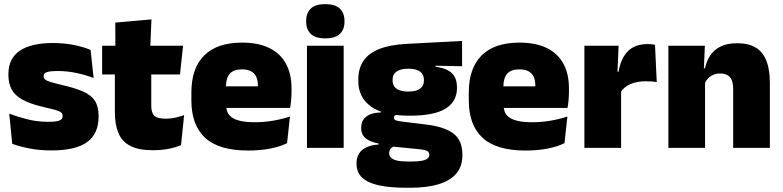

<svg xmlns="http://www.w3.org/2000/svg" viewBox="-20 -713 3776 926"><path d="M228.5 12.5Q170 12.5 122 3Q74 -6.5 39 -19.5L24.5 -165Q63.5 -150 111.2 -137.8Q159 -125.5 213 -125.5Q252.5 -125.5 267.2 -132Q282 -138.5 282 -153V-154Q282 -165 273.5 -171.5Q265 -178 243.8 -183.8Q222.5 -189.5 185 -198Q123.5 -212.5 87.5 -232.8Q51.5 -253 36 -282Q20.5 -311 20.5 -351V-355Q20.5 -431 75.2 -468.2Q130 -505.5 235 -505.5Q291.5 -505.5 338.2 -495.8Q385 -486 417 -472L431.5 -336.5Q395 -351 350 -360.8Q305 -370.5 258 -370.5Q231 -370.5 216.2 -367.8Q201.5 -365 196 -359.5Q190.5 -354 190.5 -346V-345Q190.5 -336 197.5 -329.8Q204.5 -323.5 224 -317.5Q243.5 -311.5 281 -302.5Q342.5 -288.5 381 -271.5Q419.5 -254.5 437.5 -227.2Q455.5 -200 455.5 -153.5V-150.5Q455.5 -67.5 400 -27.5Q344.5 12.5 228.5 12.5Z M717.5 11.5Q649 11.5 608.8 -9.2Q568.5 -30 551.2 -71Q534 -112 534 -172V-436H709.5V-202Q709.5 -170 724 -155.2Q738.5 -140.5 781 -140.5Q804 -140.5 826.8 -145.8Q849.5 -151 868 -158L853 -13Q827 -2 793 4.8Q759 11.5 717.5 11.5ZM848 -354H472.5V-492.5H863ZM704.5 -480.5H536.5L536 -604L710.5 -619.5Z M1177 13Q1035.5 13 969.2 -48.5Q903 -110 903 -228.5V-267Q903 -384.5 965.2 -446Q1027.5 -507.5 1147 -507.5Q1226.5 -507.5 1279.5 -481.2Q1332.5 -455 1359.2 -405.8Q1386 -356.5 1386 -287V-271.5Q1386 -251.5 1384.2 -230.8Q1382.5 -210 1379 -192.5H1220.5Q1222.5 -223 1223.2 -250Q1224 -277 1224 -298.5Q1224 -324.5 1216 -342.2Q1208 -360 1191 -369.2Q1174 -378.5 1147 -378.5Q1106.5 -378.5 1088.2 -357.5Q1070 -336.5 1070 -298V-253.5L1071 -234.5V-203.5Q1071 -188 1076.5 -173.5Q1082 -159 1096.8 -147.8Q1111.5 -136.5 1138.8 -130Q1166 -123.5 1209.5 -123.5Q1254 -123.5 1296.5 -130.8Q1339 -138 1378.5 -151L1364.5 -22.5Q1330 -5.5 1282.2 3.8Q1234.5 13 1177 13ZM1343.5 -192.5H996.5V-296.5H1343.5Z M1637.5 0H1460.5V-492.5H1637.5ZM1549 -528Q1500.5 -528 1478.5 -549.8Q1456.5 -571.5 1456.5 -608.5V-612.5Q1456.5 -649.5 1478.5 -671.2Q1500.5 -693 1549 -693Q1597 -693 1619.2 -671.2Q1641.5 -649.5 1641.5 -612.5V-608.5Q1641.5 -571 1619.2 -549.5Q1597 -528 1549 -528Z M1955.5 -155Q1830.5 -155 1769.2 -199.2Q1708 -243.5 1708 -322V-328Q1708 -383 1733.2 -420Q1758.5 -457 1810.5 -477.2Q1862.5 -497.5 1942.5 -501.5L2208.5 -515.5V-393.5L2080.5 -396V-391Q2116 -386.5 2139 -374.5Q2162 -362.5 2173 -342Q2184 -321.5 2184 -291.5V-288.5Q2184 -223.5 2129 -189.2Q2074 -155 1955.5 -155ZM1946.5 66H1963Q1996 66 2015 62.2Q2034 58.5 2042.2 51.2Q2050.5 44 2050.5 34V33Q2050.5 19 2037.2 13.8Q2024 8.5 2001 6.5L1854 -8L1891.5 -10.5Q1881 -8.5 1873.2 -3.8Q1865.5 1 1861.2 8.2Q1857 15.5 1857 25.5V26.5Q1857 38.5 1865.8 47.5Q1874.5 56.5 1894.2 61.2Q1914 66 1946.5 66ZM1959 192.5H1938.5Q1861.5 192.5 1808 181Q1754.5 169.5 1727 144Q1699.5 118.5 1699.5 77V75Q1699.5 46.5 1712 27Q1724.5 7.5 1748.5 -3.2Q1772.5 -14 1806 -16V-21Q1766.5 -28 1744.2 -45.5Q1722 -63 1722 -96V-97Q1722 -121 1733.2 -137Q1744.5 -153 1765.8 -161.5Q1787 -170 1817 -170.5V-190L1934.5 -160H1903Q1891 -160 1885.5 -156.5Q1880 -153 1880 -146V-145.5Q1880 -136 1889.5 -132.5Q1899 -129 1919.5 -126.5L2035 -112.5Q2123 -102 2166.5 -69.2Q2210 -36.5 2210 33V36.5Q2210 89.5 2180.8 124Q2151.5 158.5 2095.5 175.5Q2039.5 192.5 1959 192.5ZM1949 -271.5Q1975 -271.5 1991.5 -277.8Q2008 -284 2016.2 -296Q2024.5 -308 2024.5 -325V-328Q2024.5 -345 2016.2 -357Q2008 -369 1991.5 -375.2Q1975 -381.5 1949 -381.5Q1923.5 -381.5 1906.8 -375.2Q1890 -369 1881.8 -357.2Q1873.5 -345.5 1873.5 -328V-325Q1873.5 -308 1881.8 -296Q1890 -284 1906.8 -277.8Q1923.5 -271.5 1949 -271.5Z M2515 13Q2373.5 13 2307.2 -48.5Q2241 -110 2241 -228.5V-267Q2241 -384.5 2303.2 -446Q2365.5 -507.5 2485 -507.5Q2564.5 -507.5 2617.5 -481.2Q2670.5 -455 2697.2 -405.8Q2724 -356.5 2724 -287V-271.5Q2724 -251.5 2722.2 -230.8Q2720.5 -210 2717 -192.5H2558.5Q2560.5 -223 2561.2 -250Q2562 -277 2562 -298.5Q2562 -324.5 2554 -342.2Q2546 -360 2529 -369.2Q2512 -378.5 2485 -378.5Q2444.5 -378.5 2426.2 -357.5Q2408 -336.5 2408 -298V-253.5L2409 -234.5V-203.5Q2409 -188 2414.5 -173.5Q2420 -159 2434.8 -147.8Q2449.5 -136.5 2476.8 -130Q2504 -123.5 2547.5 -123.5Q2592 -123.5 2634.5 -130.8Q2677 -138 2716.5 -151L2702.5 -22.5Q2668 -5.5 2620.2 3.8Q2572.5 13 2515 13ZM2681.5 -192.5H2334.5V-296.5H2681.5Z M2973 -267.5 2922 -367.5H2963.5Q2973.5 -430 3007.5 -465.2Q3041.5 -500.5 3105 -500.5Q3114.5 -500.5 3122.8 -499.5Q3131 -498.5 3139 -497L3147.5 -317Q3137.5 -319 3123.8 -320Q3110 -321 3097 -321Q3050 -321 3019 -306.8Q2988 -292.5 2973 -267.5ZM2975.5 0H2798.5V-492.5H2963.5L2956.5 -329.5H2975.5Z M3693 0H3516V-283Q3516 -306.5 3510.2 -323.5Q3504.5 -340.5 3490.5 -349.5Q3476.5 -358.5 3452.5 -358.5Q3434 -358.5 3419.5 -352Q3405 -345.5 3394.8 -334.8Q3384.5 -324 3378.5 -310.5L3351.5 -383.5H3380Q3387.5 -418 3405.2 -445.2Q3423 -472.5 3454.8 -488.5Q3486.5 -504.5 3536 -504.5Q3590 -504.5 3624.8 -483.5Q3659.5 -462.5 3676.2 -420.2Q3693 -378 3693 -313.5ZM3380.5 0H3203.5V-492.5H3379.5L3374 -366L3380.5 -348Z"/></svg>

Font: Anek Malayalam Medium ExtraBold
Style: Regular
Weight: 800
Version: Version 1.003